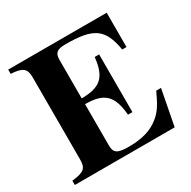

<svg xmlns="http://www.w3.org/2000/svg" viewBox="-152 -825 970 974"><g transform="rotate(-30 333.5 -338.0)"><path d="M593 -676H16V-651C85 -647 104 -631 104 -580V-101C104 -49 90 -33 16 -25V0H601L641 -208H613C583 -143 565 -113 531 -85C484 -46 427 -31 349 -31C284 -31 266 -44 266 -87V-329C375 -329 418 -293 428 -174H454V-512H428C416 -396 372 -364 266 -363V-588C266 -626 279 -642 331 -642C494 -642 545 -609 568 -475H593Z"/></g></svg>

Font: STIXGeneral
Style: Bold
Weight: 700
Designer: MicroPress Inc., with final additions and corrections provided by Coen Hoffman, Elsevier (retired)
Version: Version 1.1.0